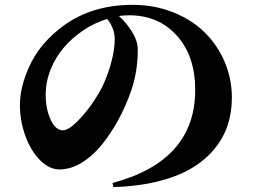

<svg xmlns="http://www.w3.org/2000/svg" viewBox="-20 -745 1040 790"><path d="M446.8 24.9 442.9 7.8Q783.2 -82.5 783.2 -375Q783.2 -514.2 708 -598.1Q632.8 -682.1 511.2 -682.1Q490.7 -682.1 469.2 -679.2Q500 -651.9 523.4 -614Q546.9 -576.2 546.9 -541Q546.9 -439.5 513.2 -354Q494.1 -301.8 466.3 -250.7Q438.5 -199.7 401.6 -152.8Q364.7 -106 318.4 -76.9Q272 -47.9 225.1 -47.9Q182.6 -47.9 144.8 -85.9Q106.9 -124 84.5 -185.5Q62 -247.1 62 -313Q62 -387.2 100.6 -471.7Q139.2 -556.2 215.8 -619.1Q340.8 -725.1 525.9 -725.1Q614.7 -725.1 691.4 -694.8Q768.1 -664.6 821 -612.8Q874 -561 904.1 -491Q934.1 -420.9 934.1 -342.8Q934.1 -281.7 916.3 -228.5Q898.4 -175.3 860.1 -129.6Q821.8 -84 765.4 -51Q709 -18.1 627.7 2Q546.4 22 446.8 24.9ZM452.1 -585Q452.1 -606.4 443.4 -628.9Q434.6 -651.4 420.9 -667Q369.6 -651.4 323.7 -620.8Q277.8 -590.3 243.2 -550Q208.5 -509.8 188.2 -458.7Q168 -407.7 168 -354Q168 -297.9 188 -253.4Q208 -209 238.8 -209Q261.7 -209 296.9 -244.1Q332 -279.3 359.9 -320.1Q387.7 -360.8 402.8 -392.1Q425.3 -439.9 438.7 -491.7Q452.1 -543.5 452.1 -585Z"/></svg>

Font: Noto Serif JP Black
Style: Regular
Weight: 900
Designer: Ryoko NISHIZUKA  (kana & ideographs); Frank Grießhammer (Latin, Greek & Cyrillic); Wenlong ZHANG  (bopomofo); Sandoll Co
Foundry: Adobe Systems Incorporated
Version: Version 1.001;PS 1.001;hotconv 16.6.54;makeotf.lib2.5.65590